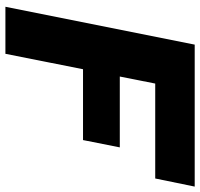

<svg xmlns="http://www.w3.org/2000/svg" viewBox="-35 -705 740 710"><g transform="rotate(90 335.0 -350.0)"><path d="M145 -700H670L640 -554H289L263 -423H525L498 -287H236L179 0H5Z"/></g></svg>

Font: Albert Sans Black
Style: Italic
Weight: 900
Italic angle: -11.25°
Designer: Andreas Rasmussen
Foundry: a.Foundry
Version: Version 1.025